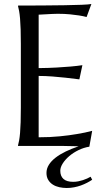

<svg xmlns="http://www.w3.org/2000/svg" viewBox="-20 -728 530 958"><path d="M439.9 168.9Q428.2 176.8 414.1 184.1Q399.9 191.4 383.8 197.3Q367.7 203.1 349.9 206.5Q332 210 313 210Q294.4 210 276.1 206.1Q257.8 202.1 243.7 193.1Q229.5 184.1 220.7 169.7Q211.9 155.3 211.9 134.8Q211.9 113.3 223.9 94.2Q235.8 75.2 257.3 58.6Q278.8 42 308.1 27.8Q337.4 13.7 372.1 2Q359.4 1.5 345 1.2Q330.6 1 317.9 0.7Q305.2 0.5 295.2 0.2Q285.2 0 280.8 0H69.8V-2Q72.8 -12.2 75.4 -27.3Q78.1 -42.5 80.1 -64.9Q82 -87.4 83 -118.4Q84 -149.4 84 -190.9V-508.8Q84 -550.3 83 -581.3Q82 -612.3 80.1 -635Q78.1 -657.7 75.4 -672.9Q72.8 -688 69.8 -698.2V-700.2Q130.9 -700.2 191.2 -700.7Q251.5 -701.2 301.8 -701.9Q352.1 -702.6 387.7 -704.1Q423.3 -705.6 436 -708L412.1 -643.1Q396 -647.5 374.5 -650.9Q356 -653.8 329.3 -656.5Q302.7 -659.2 268.1 -659.2Q256.3 -659.2 240 -658.4Q223.6 -657.7 208.5 -656.7Q190.9 -655.8 172.9 -654.8V-388.2Q223.1 -388.7 263.7 -391.1Q304.2 -393.6 332.5 -396Q365.7 -398.9 391.1 -402.8L376 -332Q342.3 -336.4 307.1 -340.3Q276.9 -343.8 241.2 -346.4Q205.6 -349.1 172.9 -349.1V-43Q230.5 -43 278.8 -47.9Q327.1 -52.7 363.3 -59.1Q405.3 -65.9 439.9 -75.2L425.8 3.9Q397.9 8.3 371.8 21Q345.7 33.7 325.4 51Q305.2 68.4 293 87.6Q280.8 106.9 280.8 124Q280.8 150.4 296.6 164.8Q312.5 179.2 345.2 179.2Q357.9 179.2 370.4 176.8Q382.8 174.3 394 170.7Q405.3 167 415 162.6Q424.8 158.2 432.1 153.8Z"/></svg>

Font: Marcellus
Style: Regular
Weight: 400
Designer: Astigmatic (AOETI)
Foundry: Astigmatic (AOETI)
Version: Version 1.000